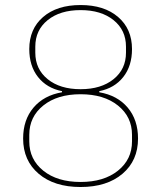

<svg xmlns="http://www.w3.org/2000/svg" viewBox="-20 -730 640 762"><path d="M71.8 -180.2Q71.8 -254.4 113 -303Q154.3 -351.6 226.1 -363.8V-368.2Q165.5 -380.4 130.9 -424.3Q96.2 -468.3 96.2 -535.2Q96.2 -615.2 151.1 -662.6Q206.1 -710 299.8 -710Q393.6 -710 448.7 -662.6Q503.9 -615.2 503.9 -535.2Q503.9 -468.3 469.2 -424.3Q434.6 -380.4 374 -368.2V-363.8Q445.8 -351.6 486.8 -303Q527.8 -254.4 527.8 -180.2Q527.8 -92.8 466.1 -40.3Q404.3 12.2 299.8 12.2Q195.3 12.2 133.5 -40.3Q71.8 -92.8 71.8 -180.2ZM480 -521V-544.9Q480 -610.4 430.7 -650.1Q381.3 -689.9 299.8 -689.9Q218.3 -689.9 169.2 -650.1Q120.1 -610.4 120.1 -544.9V-521Q120.1 -455.6 169.2 -415.8Q218.3 -376 299.8 -376Q381.3 -376 430.7 -415.8Q480 -455.6 480 -521ZM503.9 -168.9V-194.8Q503.9 -266.6 448 -311.3Q392.1 -356 299.8 -356Q207.5 -356 151.9 -311.3Q96.2 -266.6 96.2 -194.8V-168.9Q96.2 -97.2 151.9 -52.5Q207.5 -7.8 299.8 -7.8Q392.1 -7.8 448 -52.5Q503.9 -97.2 503.9 -168.9Z"/></svg>

Font: Anuphan Thin
Style: Regular
Weight: 250
Designer: Mike Abbink, Paul van der Laan, Pieter van Rosmalen, Mint Tantisuwanna
Foundry: Bold Monday; Cadson Demak
Version: Version 3.002;hotconv 1.0.109;makeotfexe 2.5.65596